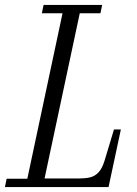

<svg xmlns="http://www.w3.org/2000/svg" viewBox="-35 -760 555 780"><path d="M-15 0 -8 -34H76L219 -706H135L142 -740H380L373 -706H289L146 -35H288Q312 -35 331 -39.5Q350 -44 365 -59.5Q380 -75 390 -108L428 -234H456L406 0Z"/></svg>

Font: Xanh Mono
Style: Italic
Weight: 400
Italic angle: -12°
Monospace: yes
Designer: Lam Bao, Duy Dao
Foundry: Yellow Type Foundry
Version: Version 3.101; ttfautohint (v1.8.3)